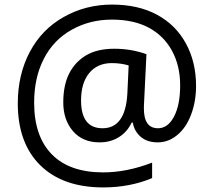

<svg xmlns="http://www.w3.org/2000/svg" viewBox="-20 -734 939 843"><path d="M335.9 -293Q335.9 -170.9 430.2 -170.9Q530.3 -170.9 539.1 -321.8L544.9 -446.8Q509.3 -457 471.2 -457Q408.2 -457 372.1 -413.6Q335.9 -370.1 335.9 -293ZM623 -496.1 611.8 -267.6V-256.8Q611.8 -170.9 673.8 -170.9Q717.3 -170.9 744.1 -222.2Q771 -273.4 771 -359.4Q771 -445.3 735.1 -511.2Q699.2 -577.1 633.1 -612.5Q566.9 -647.9 470.7 -647.9Q374.5 -647.9 294.7 -603.3Q214.8 -558.6 172.4 -475.8Q129.9 -393.1 129.9 -283.2Q129.9 -135.7 207.5 -56.4Q285.2 22.9 433.1 22.9Q536.6 22.9 647.9 -20V47.9Q550.3 88.9 433.1 88.9Q255.4 88.9 156.7 -8.5Q58.1 -106 58.1 -279.8Q58.1 -406.2 110.6 -505.6Q163.1 -605 259.8 -659.4Q356.4 -713.9 471.7 -713.9Q586.9 -713.9 669.2 -669.4Q751.5 -625 796.1 -543.5Q840.8 -461.9 840.8 -356.9Q840.8 -288.6 819.1 -231Q797.4 -173.3 758.3 -141.1Q719.2 -108.9 672.9 -108.9Q626.5 -108.9 598.1 -133.1Q569.8 -157.2 563 -195.8H558.1Q539.1 -155.3 502.4 -132.1Q465.8 -108.9 417 -108.9Q342.8 -108.9 300.3 -158.4Q257.8 -208 257.8 -284.2Q257.8 -360.4 283.9 -411.6Q310.1 -462.9 358.9 -491.5Q407.7 -520 481.9 -520Q556.2 -520 623 -496.1Z"/></svg>

Font: NotoSans
Style: Regular
Weight: 400
Designer: Monotype Design team
Foundry: Monotype Imaging Inc.
Version: Version 1.04